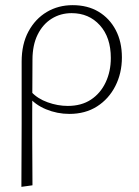

<svg xmlns="http://www.w3.org/2000/svg" viewBox="-20 -436 539 745"><path d="M63 289Q63 228 63.5 166.5Q64 105 64 44Q64 -17 64 -77.5Q64 -138 64 -197Q64 -265 90.5 -314Q117 -363 161.5 -389.5Q206 -416 262 -416Q320 -416 362.5 -390.5Q405 -365 429 -319.5Q453 -274 453 -213Q453 -152 427.5 -102Q402 -52 356.5 -23Q311 6 249 6Q202 6 158.5 -12Q115 -30 89 -63L102 -79Q126 -53 165 -39Q204 -25 243 -25Q296 -25 333 -49.5Q370 -74 390 -116.5Q410 -159 410 -211Q410 -291 367.5 -338Q325 -385 258 -385Q215 -385 180.5 -363.5Q146 -342 126 -301.5Q106 -261 106 -204Q106 -147 105.5 -95.5Q105 -44 105 4Q105 52 105 98Q105 144 105.5 190Q106 236 106 283Z"/></svg>

Font: Ysabeau Infant ExtraLight
Style: Regular
Weight: 250
Designer: Christian Thalmann (Catharsis Fonts)
Version: Version 2.001;gftools[0.9.30]; featfreeze: ss01,ss02,lnum